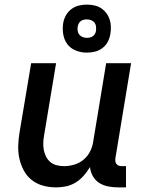

<svg xmlns="http://www.w3.org/2000/svg" viewBox="-20 -804 640 832"><path d="M223 8Q194 8 166.5 0.5Q139 -7 117.5 -24Q96 -41 83 -65.5Q70 -90 64 -117Q58 -144 59 -173.5Q60 -203 65 -232L115 -530H223L171 -217Q168 -201 167.5 -184.5Q167 -168 170 -153Q173 -138 180 -124.5Q187 -111 198.5 -101.5Q210 -92 225.5 -88Q241 -84 257 -84Q279 -84 301.5 -90.5Q324 -97 342 -112Q360 -127 370.5 -148Q381 -169 384 -191L440 -530H548L480 -118Q479 -111 480 -104.5Q481 -98 485 -93Q489 -88 495 -86Q501 -84 508 -84H526V8H493Q471 8 449.5 4Q428 0 410.5 -11Q393 -22 382.5 -40.5Q372 -59 370 -80Q358 -60 342.5 -42.5Q327 -25 307.5 -13Q288 -1 266 3.5Q244 8 223 8ZM356 -576Q331 -576 308.5 -585Q286 -594 272 -612.5Q258 -631 254 -655.5Q250 -680 254 -705Q257 -722 266 -738Q275 -754 290 -765Q305 -776 322 -780Q339 -784 356 -784Q373 -784 389 -780.5Q405 -777 418 -768.5Q431 -760 440.5 -747.5Q450 -735 455 -720Q460 -705 460.5 -688.5Q461 -672 458 -655Q455 -638 446.5 -622Q438 -606 423 -595Q408 -584 390.5 -580Q373 -576 356 -576ZM356 -640Q363 -640 369.5 -641.5Q376 -643 382 -647Q388 -651 391.5 -657.5Q395 -664 396 -670Q397 -680 396 -689.5Q395 -699 389.5 -706Q384 -713 375 -716.5Q366 -720 356 -720Q350 -720 343 -718.5Q336 -717 330.5 -713Q325 -709 321.5 -702.5Q318 -696 317 -690Q315 -680 316.5 -670.5Q318 -661 323.5 -654Q329 -647 338 -643.5Q347 -640 356 -640Z"/></svg>

Font: Iosevka Curly SmBdEx
Style: Italic
Weight: 600
Width: 7
Italic angle: -9°
Monospace: yes
Designer: Belleve Invis
Foundry: Belleve Invis
Version: Version 11.1.0; ttfautohint (v1.8.3)